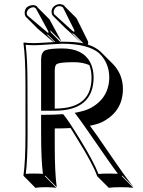

<svg xmlns="http://www.w3.org/2000/svg" viewBox="-20 -855 696 935"><path d="M246.6 -229.5V-143.6Q246.6 -14.6 256.3 56.6L200.2 0L198.2 2.9L254.4 59.6Q236.3 56.6 203.6 56.6Q171.4 56.6 152.3 59.6L96.2 2.9L94.2 0Q104 -68.4 104 -200.2V-444.8Q104 -573.7 94.2 -645L96.2 -647.9Q114.3 -645 147 -645Q161.1 -645 240.7 -649.9L163.6 -715.3L106.9 -772Q100.1 -779.8 100.1 -792Q100.1 -817.9 124.5 -827.1Q132.8 -830.1 141.1 -830.1Q153.3 -829.6 160.2 -823.2Q162.6 -820.3 164.1 -817.9L220.7 -761.2L279.8 -652.3L223.1 -709Q226.6 -702.1 227.1 -698.2L272.9 -651.9Q277.8 -651.9 282.2 -651.9Q342.3 -651.9 377.4 -645.5L294.4 -721.7L237.8 -777.8L236.8 -779.3Q231.4 -786.1 231 -796.9Q231 -822.3 257.3 -832.5Q264.2 -835 269 -835Q285.2 -834.5 292.5 -827.6Q294.9 -825.2 295.9 -823.2L352.5 -766.6L407.2 -656.2Q409.7 -651.4 409.7 -645.5Q409.2 -641.1 407.2 -638.2Q444.8 -626 469.2 -604Q471.7 -601.6 473.1 -600.1L529.8 -543.5Q578.1 -493.7 578.6 -422.4Q578.6 -316.9 486.3 -265.6Q481.9 -263.2 478.5 -261.2Q455.6 -250 418 -242.7Q444.3 -208 509.3 -112.3Q602.1 23.4 631.3 56.6L575.2 0L573.2 2.9L629.4 59.6Q608.4 56.6 569.3 56.6Q528.3 56.6 509.8 59.6L453.1 2.9Q435.1 -51.8 357.9 -175.8Q352.5 -184.6 342.3 -201.2Q329.6 -221.7 323.7 -231.4Q288.1 -229.5 246.6 -229.5ZM339.4 -552.2Q264.2 -552.2 253.4 -540.5Q246.6 -532.2 246.6 -508.3V-326.2H248Q405.8 -326.2 423.3 -443.8Q425.8 -460.4 425.8 -478Q425.3 -512.7 415 -538.1Q382.3 -552.2 339.4 -552.2ZM243.7 -650.4H244.6H245.6H246.6H248.5L213.9 -685.1Q209 -685.5 206.1 -688ZM377.9 -645.5Q381.8 -644.5 386.2 -644L339.8 -689.9Q333 -690.9 326.2 -697.3ZM241.2 -796.9Q241.7 -788.6 244.1 -785.6L332.5 -705.1Q337.9 -700.7 339.8 -700.2Q342.3 -701.2 342.8 -702.1Q342.3 -705.1 341.8 -708.5L287.1 -817.9Q280.8 -824.7 269 -825.2Q252.4 -825.2 243.7 -808.1Q241.2 -802.2 241.2 -796.9ZM109.9 -792Q110.4 -783.7 113.8 -779.3L212.9 -695.3L213.9 -694.8Q215.8 -696.3 216.8 -698.2Q215.8 -701.2 214.4 -704.1L155.3 -813Q149.4 -819.8 141.1 -819.8Q114.3 -815.4 109.9 -792ZM283.2 -619.1Q383.3 -619.1 419.4 -551.3Q435.5 -520 436 -478Q434.6 -316.9 248 -315.9H180.2V-564.9Q180.2 -601.1 201.2 -610.4Q222.2 -619.1 283.2 -619.1ZM180.2 -295.9H189.9Q240.7 -295.9 282.2 -298.8L287.1 -299.3L290.5 -295.4Q311 -271.5 363.3 -186.5Q365.2 -183.1 366.7 -181.2Q435.5 -69.8 459.5 -7.8Q478.5 -9.8 513.2 -9.8Q540.5 -9.8 554.2 -8.8Q532.7 -35.6 408.7 -215.8Q374.5 -265.6 353.5 -293L343.8 -305.7L359.4 -308.6Q396.5 -316.4 417.5 -327.1Q511.2 -375.5 512.2 -479Q511.2 -549.8 461.9 -596.7Q407.7 -641.6 282.2 -642.1Q271 -642.1 222.2 -638.7Q163.6 -634.8 147 -634.8Q125.5 -634.8 105 -636.7Q113.8 -565.9 113.8 -444.8L114.3 -200.2Q114.3 -75.2 105.5 -8.3Q126.5 -10.3 147 -9.8Q168 -9.8 189 -8.3Q180.2 -78.6 180.2 -200.2Z"/></svg>

Font: Linux Biolinum Shadow O
Style: Regular
Weight: 400
Designer: Philipp H. Poll
Foundry: Philipp H. Poll
Version: Version 1.0.4